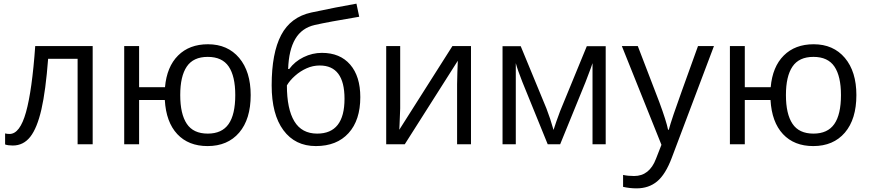

<svg xmlns="http://www.w3.org/2000/svg" viewBox="-20 -786 4742 1046"><path d="M484.9 0H402.8V-465.8H242.2Q229 -292 205.6 -189.9Q182.1 -87.9 144.8 -40.5Q107.4 6.8 49.8 6.8Q23.4 6.8 7.8 1V-59.1Q18.6 -56.2 32.2 -56.2Q88.4 -56.2 121.6 -174.8Q154.8 -293.5 171.9 -535.2H484.9Z M1345.7 -268.1Q1345.7 -136.7 1283 -63.5Q1220.2 9.8 1110.8 9.8Q1006.8 9.8 945.8 -55.4Q884.8 -120.6 877.9 -241.2H737.8V0H656.7V-535.2H737.8V-311H878.9Q888.7 -422.4 950.2 -483.6Q1011.7 -544.9 1112.8 -544.9Q1220.2 -544.9 1283 -470.5Q1345.7 -396 1345.7 -268.1ZM961.9 -268.1Q961.9 -165 997.6 -111.6Q1033.2 -58.1 1111.8 -58.1Q1189 -58.1 1225.3 -110.1Q1261.7 -162.1 1261.7 -268.1Q1261.7 -370.6 1226.1 -423.3Q1190.4 -476.1 1111.8 -476.1Q1033.2 -476.1 997.6 -423.3Q961.9 -370.6 961.9 -268.1Z M1460 -320.8Q1460 -496.6 1511.7 -595Q1563.5 -693.4 1675.8 -717.8Q1815.4 -747.6 1921.9 -766.1L1937 -694.8Q1767.6 -666.5 1694.8 -649.9Q1624 -633.8 1588.6 -573.7Q1553.2 -513.7 1549.8 -410.2H1555.7Q1585.9 -451.2 1633.8 -474.6Q1681.6 -498 1733.9 -498Q1832.5 -498 1887.7 -434.1Q1942.9 -370.1 1942.9 -256.8Q1942.9 -131.3 1878.9 -60.8Q1814.9 9.8 1700.7 9.8Q1587.9 9.8 1523.9 -76.7Q1460 -163.1 1460 -320.8ZM1708 -58.1Q1856.9 -58.1 1856.9 -248Q1856.9 -429.2 1721.7 -429.2Q1684.6 -429.2 1650.1 -413.8Q1615.7 -398.4 1587.2 -373Q1558.6 -347.7 1543 -320.8Q1543 -192.4 1583.5 -125.2Q1624 -58.1 1708 -58.1Z M2160.2 -535.2V-195.8L2156.7 -106.9L2155.3 -79.1L2444.8 -535.2H2545.9V0H2470.2V-327.1L2471.7 -391.6L2474.1 -455.1L2185.1 0H2084V-535.2Z M2995.6 -78.1 3010.7 -123.5 3031.7 -181.2 3176.8 -534.2H3279.8V0H3208V-441.9L3198.2 -413.6L3169.9 -338.9L3031.7 0H2963.9L2825.7 -339.8Q2799.8 -405.3 2790 -441.9V0H2717.8V-534.2H2816.9L2957 -194.8Q2978 -141.1 2995.6 -78.1Z M3367.7 -535.2H3454.6L3571.8 -230Q3610.4 -125.5 3619.6 -79.1H3623.5Q3629.9 -104 3650.1 -164.3Q3670.4 -224.6 3782.7 -535.2H3869.6L3639.6 74.2Q3605.5 164.6 3559.8 202.4Q3514.2 240.2 3447.8 240.2Q3410.6 240.2 3374.5 231.9V167Q3401.4 172.9 3434.6 172.9Q3518.1 172.9 3553.7 79.1L3583.5 2.9Z M4645.5 -268.1Q4645.5 -136.7 4582.8 -63.5Q4520 9.8 4410.6 9.8Q4306.6 9.8 4245.6 -55.4Q4184.6 -120.6 4177.7 -241.2H4037.6V0H3956.5V-535.2H4037.6V-311H4178.7Q4188.5 -422.4 4250 -483.6Q4311.5 -544.9 4412.6 -544.9Q4520 -544.9 4582.8 -470.5Q4645.5 -396 4645.5 -268.1ZM4261.7 -268.1Q4261.7 -165 4297.4 -111.6Q4333 -58.1 4411.6 -58.1Q4488.8 -58.1 4525.1 -110.1Q4561.5 -162.1 4561.5 -268.1Q4561.5 -370.6 4525.9 -423.3Q4490.2 -476.1 4411.6 -476.1Q4333 -476.1 4297.4 -423.3Q4261.7 -370.6 4261.7 -268.1Z"/></svg>

Font: HunimalSansv1.5
Style: Regular
Weight: 400
Foundry: Ascender Corporation
Version: Version 1.10